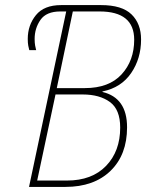

<svg xmlns="http://www.w3.org/2000/svg" viewBox="-20 -734 577 754"><path d="M237 0Q349 0 414 -63Q479 -126 479 -234Q479 -350 382 -373L383 -375Q456 -390 495 -447Q534 -504 534 -579Q534 -641 496.5 -677.5Q459 -714 377 -714H220Q153 -714 121 -674.5Q89 -635 89 -581Q89 -565 91 -554.5Q93 -544 95 -537H122Q120 -544 118 -555Q116 -566 116 -581Q116 -623 139 -656Q162 -689 217 -689H240L94 0ZM266 -689H371Q507 -689 507 -578Q507 -496 457.5 -442Q408 -388 313 -388H203ZM198 -363H305Q371 -363 411.5 -333.5Q452 -304 452 -233Q452 -140 396.5 -82.5Q341 -25 243 -25H126Z"/></svg>

Font: Noto Sans Display SemiCondensed Thin
Style: Italic
Weight: 250
Width: 4
Designer: Monotype Design team
Foundry: Monotype Imaging Inc.
Version: 1.000